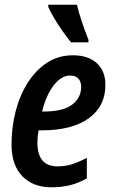

<svg xmlns="http://www.w3.org/2000/svg" viewBox="-20 -786 485 816"><path d="M199 10Q120 10 74.5 -37.5Q29 -85 29 -172Q29 -245 46.5 -313Q64 -381 98 -434.5Q132 -488 180 -519.5Q228 -551 290 -551Q355 -551 391.5 -517.5Q428 -484 428 -425Q428 -335 357.5 -283.5Q287 -232 156 -232H144Q139 -206 139 -180Q139 -79 224 -79Q257 -79 284.5 -87.5Q312 -96 349 -115V-28Q314 -8 278 1Q242 10 199 10ZM166 -312Q249 -312 287 -341.5Q325 -371 325 -417Q325 -439 313 -452Q301 -465 277 -465Q241 -465 208.5 -423.5Q176 -382 159 -312ZM282 -606Q267 -624 247.5 -651.5Q228 -679 211 -707.5Q194 -736 185 -757V-766H307Q315 -732 327.5 -694.5Q340 -657 356 -617V-606Z"/></svg>

Font: Noto Sans Condensed SemiBold
Style: Italic
Weight: 600
Width: 3
Italic angle: -12°
Designer: Monotype Design Team
Foundry: Monotype Imaging Inc.
Version: Version 2.013; ttfautohint (v1.8.4.7-5d5b)